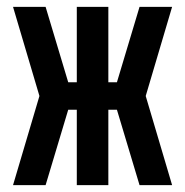

<svg xmlns="http://www.w3.org/2000/svg" viewBox="-20 -540 540 560"><path d="M18 0 95 -260 18 -520H113L179 -300H204V-520H296V-300H321L387 -520H482L405 -260L482 0H387L321 -220H296V0H204V-220H179L113 0Z"/></svg>

Font: Moesevka
Style: Bold
Weight: 700
Monospace: yes
Designer: Belleve Invis
Foundry: Belleve Invis
Version: Version 32.5.0; ttfautohint (v1.8.4)